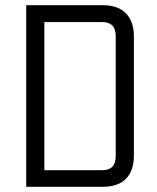

<svg xmlns="http://www.w3.org/2000/svg" viewBox="-20 -720 607 740"><path d="M81 -700H376Q435 -700 465.5 -668.5Q496 -637 496 -580V-120Q496 -62 465.5 -31Q435 0 376 0H81ZM374 -635H151V-64H374Q426 -64 426 -118V-581Q426 -635 374 -635Z"/></svg>

Font: Strong
Style: Regular
Weight: 400
Designer: Roman Shchyukin (Gaslight Type Foundry)
Foundry: Cyreal (www.cyreal.org)
Version: Version 1.001